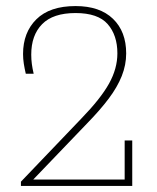

<svg xmlns="http://www.w3.org/2000/svg" viewBox="-20 -613 519 633"><path d="M49 0V-14L248 -222Q312 -288 339.5 -337.5Q367 -387 367 -437Q367 -497 335 -533.5Q303 -570 229 -570Q155 -570 119 -533.5Q83 -497 83 -433Q83 -417 85 -402Q87 -387 91 -370H65Q61 -387 58.5 -403Q56 -419 56 -435Q56 -506 100 -549.5Q144 -593 229 -593Q309 -593 352.5 -551Q396 -509 396 -437Q396 -399 381.5 -362.5Q367 -326 338.5 -288Q310 -250 267 -206L78 -9L67 -21H391V-150H416V0Z"/></svg>

Font: Rokkitt Thin
Style: Regular
Weight: 250
Version: Version 3.103